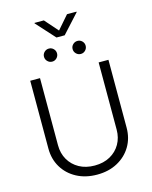

<svg xmlns="http://www.w3.org/2000/svg" viewBox="-156 -1202 1042 1313"><g transform="rotate(-15 365.0 -545.5)"><path d="M365.7 11.2Q283.7 11.2 220.9 -22.5Q158.2 -56.2 123.3 -114.5Q88.4 -172.9 88.4 -247.1V-727.5H157.7V-252Q157.7 -194.8 183.6 -149.9Q209.5 -105 256.1 -79.1Q302.7 -53.2 365.7 -53.2Q428.2 -53.2 474.9 -79.1Q521.5 -105 547.1 -149.9Q572.8 -194.8 572.8 -252V-727.5H642.1V-247.1Q642.1 -172.9 607.2 -114.5Q572.3 -56.2 510 -22.5Q447.8 11.2 365.7 11.2ZM470.7 -814.9Q451.7 -814.9 438 -828.6Q424.3 -842.3 424.3 -861.3Q424.3 -880.4 438 -893.8Q451.7 -907.2 470.7 -907.2Q489.7 -907.2 503.2 -893.8Q516.6 -880.4 516.6 -861.3Q516.6 -842.3 503.2 -828.6Q489.7 -814.9 470.7 -814.9ZM268.1 -814.9Q249 -814.9 235.4 -828.6Q221.7 -842.3 221.7 -861.3Q221.7 -880.4 235.4 -893.8Q249 -907.2 268.1 -907.2Q287.1 -907.2 300.5 -893.8Q314 -880.4 314 -861.3Q314 -842.3 300.5 -828.6Q287.1 -814.9 268.1 -814.9ZM285.2 -1102.1 367.7 -1008.3 449.2 -1102.1H516.6V-1098.6L396.5 -966.8H338.4L218.8 -1098.6V-1102.1Z"/></g></svg>

Font: Inter 16pt Light
Style: Regular
Weight: 300
Version: Version 4.001;git-66647c0bb